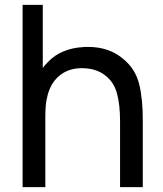

<svg xmlns="http://www.w3.org/2000/svg" viewBox="-20 -770 670 790"><path d="M567.5 -273V0H474V-270Q474 -338.5 461.5 -385Q449 -431.5 414.5 -458.5Q376 -489.5 316.5 -489.5Q260 -489.5 222 -456.5Q184.5 -424 173 -365.5Q166.5 -340 166.5 -288.5V0H73V-750H156V-489.5Q160 -496 165.5 -502.2Q171 -508.5 178 -515.5Q205 -544 242.2 -559Q279.5 -574 320 -576Q323.5 -576.5 329 -576.8Q334.5 -577 342.5 -577Q428.5 -577 486.5 -528Q536.5 -487.5 552.5 -424.5Q568 -361.5 567.5 -273Z"/></svg>

Font: Russisch Sans Medium
Style: Regular
Weight: 500
Width: 4
Designer: Michael Sharanda (font) & Cristiano Sobral (main changes)
Foundry: Michael Sharanda
Version: Version 2.00;September 8, 2020;FontCreator 13.0.0.2681 64-bi